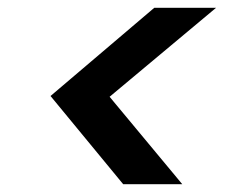

<svg xmlns="http://www.w3.org/2000/svg" viewBox="-20 -597 611 494"><path d="M536 -577 262 -348 449 -123H297L110 -350L377 -577Z"/></svg>

Font: DM Sans 16pt SemiBold
Style: Italic
Weight: 600
Italic angle: -10°
Version: Version 4.004;gftools[0.9.30]